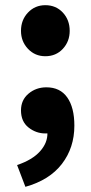

<svg xmlns="http://www.w3.org/2000/svg" viewBox="-20 -522 350 741"><path d="M155 -305Q115 -305 88 -333.5Q61 -362 61 -403Q61 -445 88 -473.5Q115 -502 155 -502Q196 -502 222.5 -473.5Q249 -445 249 -403Q249 -362 222.5 -333.5Q196 -305 155 -305ZM78 199 46 115Q105 95 134.5 62Q164 29 163 -9L162 -112L211 -26Q200 -16 186 -11.5Q172 -7 155 -7Q119 -7 90 -30Q61 -53 61 -96Q61 -136 90 -160.5Q119 -185 159 -185Q212 -185 239.5 -146Q267 -107 267 -37Q267 48 219 110.5Q171 173 78 199Z"/></svg>

Font: Source Sans 3 ExtraLight ExtraBold
Style: Regular
Weight: 800
Version: Version 3.052;hotconv 1.1.0;makeotfexe 2.6.0